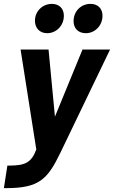

<svg xmlns="http://www.w3.org/2000/svg" viewBox="-29 -770 587 989"><path d="M214 -599C261 -599 300 -638 300 -689C300 -726 276 -750 238 -750C191 -750 151 -713 151 -663C151 -625 176 -599 214 -599ZM413 -599C460 -599 499 -638 499 -689C499 -726 475 -750 437 -750C388 -750 350 -712 350 -661C350 -624 374 -599 413 -599ZM-9 199H4C172 199 216 153 281 19L538 -515H396L254 -169L221 -515H77L158 0C132 70 98 82 21 83H9Z"/></svg>

Font: Arthouse Owned
Style: Bold Italic
Weight: 700
Italic angle: -10°
Designer: Jeremy Tribby
Foundry: Tribby Type
Version: Version 1.000;PS 001.000;hotconv 1.0.88;makeotf.lib2.5.64775